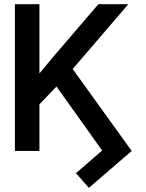

<svg xmlns="http://www.w3.org/2000/svg" viewBox="-20 -732 710 931"><path d="M171.2 -711.6V-376.1L241.1 -459.9L457 -711.6H602.3L332.4 -397.4L618.6 0L410.9 179L348.4 107.6L475.1 -2.1L253.9 -312.5L171.2 -225.9V0H52.2V-711.6Z"/></svg>

Font: Inter UI Medium
Style: Regular
Weight: 500
Designer: Rasmus Andersson
Foundry: rsms
Version: 3.2;8d6f07862